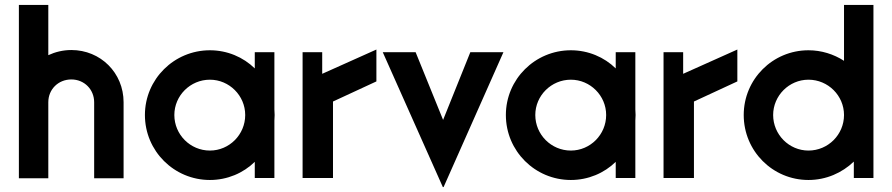

<svg xmlns="http://www.w3.org/2000/svg" viewBox="-20 -726 3639 783"><path d="M57 -706V1H177V-309C177 -362 218 -402 271 -402C324 -402 364 -361 364 -309V1H484V-309C484 -429 390 -522 271 -522C237 -522 205 -514 177 -501V-706Z M836 8C907 8 972 -20 1019 -66V0H1099V-234L1100 -257L1099 -280V-513H1019V-447C972 -493 907 -521 836 -521C690 -521 571 -403 571 -257C571 -110 690 8 836 8ZM836 -112C756 -112 691 -177 691 -257C691 -336 756 -401 836 -401C915 -401 980 -336 980 -257C980 -177 915 -112 836 -112Z M1214 0H1338V-312L1515 -394V-524L1294 -425V-513H1214Z M1786 37H1789L2033 -513H1898L1787 -237L1675 -513H1541Z M2308 8C2379 8 2444 -20 2491 -66V0H2571V-234L2572 -257L2571 -280V-513H2491V-447C2444 -493 2379 -521 2308 -521C2162 -521 2043 -403 2043 -257C2043 -110 2162 8 2308 8ZM2308 -112C2228 -112 2163 -177 2163 -257C2163 -336 2228 -401 2308 -401C2387 -401 2452 -336 2452 -257C2452 -177 2387 -112 2308 -112Z M2686 0H2810V-312L2987 -394V-524L2766 -425V-513H2686Z M3277 8C3349 8 3414 -21 3462 -67V0H3542V-706H3422V-478C3380 -505 3330 -521 3277 -521C3131 -521 3013 -403 3013 -257C3013 -110 3131 8 3277 8ZM3277 -112C3198 -112 3133 -177 3133 -257C3133 -336 3198 -401 3277 -401C3357 -401 3422 -336 3422 -257C3422 -177 3357 -112 3277 -112Z"/></svg>

Font: Lineal
Style: Bold
Weight: 700
Designer: Created by Frank Adebiaye with contributions from Anton Moglia & Ariel Martín Pérez
Created by Frank ADEBIAYE with FontF
Foundry: Velvetyne Type Foundry
Version: Version 2.000;Glyphs 3.2 (3227)